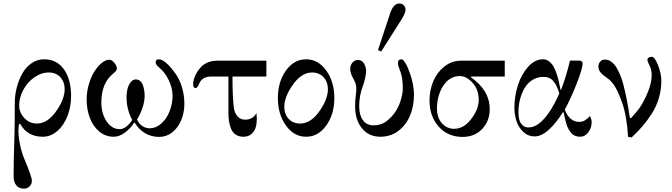

<svg xmlns="http://www.w3.org/2000/svg" viewBox="-20 -782 3883 1109"><path d="M58.6 234.4Q58.6 142.1 63 17.6Q65.4 -44.4 65.4 -187.5Q65.4 -231.9 76.7 -275.9Q87.9 -319.8 108.4 -356.7Q128.9 -393.6 161.9 -416.5Q194.8 -439.5 234.4 -439.5Q308.6 -439.5 349.6 -381.1Q390.6 -322.8 390.6 -227.1Q390.6 -165.5 369.6 -111.6Q348.6 -57.6 310.8 -24.9Q272.9 7.8 227.5 7.8Q137.2 7.8 96.7 -66.9L89.4 -64Q86.4 -39.6 86.4 -26.4Q86.4 7.8 95.9 54.2Q105.5 100.6 120.1 134.8Q164.1 239.3 164.1 261.7Q164.1 282.2 150.6 294.9Q137.2 307.6 118.2 307.6Q89.4 307.6 74 288.6Q58.6 269.5 58.6 234.4ZM90.8 -172.9Q90.8 -131.3 120.8 -99.9Q150.9 -68.4 193.4 -68.4Q257.8 -68.4 310.5 -148.4Q353.5 -213.4 353.5 -266.6Q353.5 -308.6 328.6 -335.9Q303.7 -363.3 261.7 -363.3Q218.3 -363.3 178.2 -335.2Q138.2 -307.1 114.5 -262.9Q90.8 -218.8 90.8 -172.9Z M480.5 -207Q480.5 -252.4 493.4 -295.9Q506.3 -339.4 525.6 -369.6Q544.9 -399.9 567.9 -418.5Q590.8 -437 610.8 -437Q626.5 -437 640.9 -418.7Q655.3 -400.4 655.3 -384.8Q655.3 -374.5 634.3 -357.4Q565.4 -302.7 565.4 -190.4Q565.4 -126 595.7 -81.1Q626 -36.1 670.9 -36.1Q708.5 -36.1 743.7 -88.9Q710.9 -149.4 710.9 -221.7Q710.9 -244.1 715.8 -266.1Q720.7 -288.1 733.6 -305.7Q746.6 -323.2 764.6 -323.2Q778.8 -323.2 789.3 -314.5Q799.8 -305.7 805.2 -290.8Q810.5 -275.9 813 -260Q815.4 -244.1 815.4 -226.1Q815.4 -196.3 803 -159.2Q790.5 -122.1 771.5 -91.3Q783.2 -66.4 802.7 -53.7Q822.3 -41 844.7 -41Q880.4 -41 911.1 -67.9Q941.9 -94.7 959.2 -138.2Q976.6 -181.6 976.6 -229.5Q976.6 -272.9 954.6 -319.1Q932.6 -365.2 897.5 -393.6Q878.9 -409.2 878.9 -421.9Q878.9 -439.5 897.5 -439.5Q916.5 -439.5 942.9 -416Q969.2 -392.6 997.1 -351.6Q1020 -317.9 1032.5 -272.9Q1044.9 -228 1044.9 -183.6Q1044.9 -131.3 1026.6 -87.6Q1008.3 -43.9 974.9 -17.6Q941.4 8.8 899.4 8.8Q809.6 8.8 757.8 -73.7H755.4Q731.9 -38.6 700.7 -15.4Q669.4 7.8 636.7 7.8Q589.4 7.8 553.2 -22.5Q517.1 -52.7 498.8 -101.3Q480.5 -149.9 480.5 -207Z M1095.7 -295.9Q1095.7 -318.8 1108.2 -346.2Q1120.6 -373.5 1141.1 -395Q1176.3 -431.6 1238.3 -431.6H1518.6V-339.8H1322.8Q1322.8 -227.5 1330.1 -163.6Q1333.5 -132.3 1350.6 -111.6Q1367.7 -90.8 1396.5 -90.8Q1419.4 -90.8 1436.3 -101.6Q1453.1 -112.3 1461.4 -128.9Q1463.4 -106.9 1463.4 -95.2Q1463.4 -68.4 1457 -46.4Q1450.7 -24.4 1432.6 -8.3Q1414.6 7.8 1386.7 7.8Q1360.8 7.8 1342.8 -3.7Q1324.7 -15.1 1315.7 -36.1Q1306.6 -57.1 1303 -80.3Q1299.3 -103.5 1299.3 -133.8V-339.8H1198.7Q1147 -339.8 1129.9 -297.9Q1120.1 -273.4 1109.4 -273.4Q1095.7 -273.4 1095.7 -295.9Z M1631.6 -57.1Q1585 -122.1 1585 -215.8Q1585 -309.6 1631.6 -374.5Q1678.2 -439.5 1748 -439.5Q1817.9 -439.5 1864.5 -374.5Q1911.1 -309.6 1911.1 -215.8Q1911.1 -122.1 1864.5 -57.1Q1817.9 7.8 1748 7.8Q1678.2 7.8 1631.6 -57.1ZM1622.1 -165Q1622.1 -123 1647 -95.7Q1671.9 -68.4 1713.9 -68.4Q1778.3 -68.4 1831.1 -148.4Q1874 -213.4 1874 -266.6Q1874 -308.6 1849.1 -335.9Q1824.2 -363.3 1782.2 -363.3Q1717.8 -363.3 1665 -283.2Q1622.1 -218.3 1622.1 -165Z M2163.1 -492.2 2232.4 -702.1Q2242.2 -731.4 2254.9 -746.6Q2267.6 -761.7 2288.1 -761.7Q2302.7 -761.7 2312.5 -751.2Q2322.3 -740.7 2322.3 -725.1Q2322.3 -707 2299.8 -670.4L2181.6 -484.4ZM2002.9 -383.8Q2002.9 -403.8 2014.9 -419.7Q2026.9 -435.5 2048.8 -435.5Q2070.3 -435.5 2082.5 -415.5Q2094.7 -395.5 2094.7 -369.6Q2094.7 -358.4 2089.4 -332.3Q2084 -306.2 2077.1 -288.6Q2054.7 -230.5 2054.7 -168Q2054.7 -117.2 2076.4 -87.6Q2098.1 -58.1 2137.7 -58.1Q2174.3 -58.1 2200.9 -74.2Q2227.5 -90.3 2253.9 -123Q2279.3 -154.8 2293 -197.5Q2306.6 -240.2 2306.6 -267.6Q2306.6 -332 2293.9 -364.3Q2278.3 -403.8 2278.3 -418.5Q2278.3 -439.5 2299.3 -439.5Q2309.1 -439.5 2322.8 -416Q2336.4 -392.6 2348.6 -356.4Q2371.1 -290.5 2371.1 -234.4Q2371.1 -168.9 2348.4 -114.3Q2325.7 -59.6 2280.8 -25.9Q2235.8 7.8 2177.2 7.8Q2110.8 7.8 2071 -40.3Q2031.2 -88.4 2031.2 -168.5Q2031.2 -201.2 2034.2 -222.7Q2038.1 -252.9 2038.1 -267.6Q2038.1 -298.3 2022.9 -324.2Q2002.9 -357.4 2002.9 -383.8Z M2460.9 -202.1Q2460.9 -260.3 2482.4 -312Q2503.9 -363.8 2546.6 -397.7Q2589.4 -431.6 2644 -431.6H2895.5V-339.8H2701.7L2699.2 -336.4Q2808.6 -260.7 2808.6 -151.4Q2808.6 -83 2765.1 -37.1Q2721.7 8.8 2652.3 8.8Q2566.4 8.8 2513.7 -51Q2460.9 -110.8 2460.9 -202.1ZM2503.9 -157.2Q2503.9 -102.1 2532.5 -70.1Q2561 -38.1 2603 -38.1Q2657.2 -38.1 2698.7 -90.8Q2745.1 -149.4 2745.1 -205.1Q2745.1 -264.2 2710 -303.2Q2674.3 -342.8 2635.7 -342.8Q2585 -342.8 2549.3 -299.3Q2528.3 -273.4 2516.1 -235.8Q2503.9 -198.2 2503.9 -157.2Z M2951.2 -161.1Q2951.2 -227.1 2971.7 -290.5Q2992.2 -354 3031 -396.7Q3069.8 -439.5 3116.2 -439.5Q3134.3 -439.5 3149.2 -429Q3164.1 -418.5 3174.3 -402.6Q3184.6 -386.7 3193.1 -361.8Q3201.7 -336.9 3206.8 -314.9Q3211.9 -293 3217.8 -263.2H3220.7Q3249 -335.4 3272.5 -432.1H3322.3Q3345.2 -432.1 3345.2 -416Q3345.2 -386.2 3311 -299.3Q3276.9 -212.4 3242.2 -148.9Q3269 -78.1 3325.7 -78.1Q3344.2 -78.1 3357.4 -86.2Q3370.6 -94.2 3387.7 -111.3Q3397.5 -91.8 3397.5 -77.1Q3397.5 -43.9 3378.4 -18.1Q3359.4 7.8 3331.1 7.8Q3314.9 7.8 3301.5 2.2Q3288.1 -3.4 3278.8 -15.1Q3269.5 -26.9 3262.7 -38.6Q3255.9 -50.3 3250.5 -69.1Q3245.1 -87.9 3242.4 -100.3Q3239.7 -112.8 3235.8 -132.8H3230.5Q3192.9 -71.8 3150.4 -33Q3107.9 5.9 3068.4 5.9Q3030.3 5.9 3002.7 -20Q2975.1 -45.9 2963.1 -82.8Q2951.2 -119.6 2951.2 -161.1ZM2974.6 -132.8Q2974.6 -109.9 2979.2 -91.6Q2983.9 -73.2 2997.3 -59.6Q3010.7 -45.9 3032.2 -45.9Q3108.9 -45.9 3183.6 -186.5Q3197.8 -212.9 3210.4 -242.2Q3198.2 -287.1 3177.2 -312.5Q3156.2 -337.9 3118.7 -337.9Q3083.5 -337.9 3055.2 -320.1Q3026.9 -302.2 3009.8 -272.7Q2992.7 -243.2 2983.6 -207.3Q2974.6 -171.4 2974.6 -132.8Z M3436.5 -397.9Q3436.5 -414.1 3446.8 -426Q3457 -438 3473.6 -438Q3493.7 -438 3511.5 -424.8Q3529.3 -411.6 3542.5 -388.9Q3555.7 -366.2 3565.2 -341.6Q3574.7 -316.9 3582 -288.1Q3602.5 -207.5 3618.2 -101.6L3624.5 -99.6Q3659.2 -137.2 3675 -159.9Q3690.9 -182.6 3709.5 -221.2Q3744.1 -293.5 3744.1 -350.1Q3744.1 -380.9 3729.5 -408.2Q3719.7 -426.8 3719.7 -435.5Q3719.7 -444.3 3726.8 -449.2Q3733.9 -454.1 3744.1 -454.1Q3761.2 -454.1 3780.5 -406.2Q3799.8 -358.4 3799.8 -314.5Q3799.8 -263.2 3785.4 -214.8Q3771 -166.5 3744.6 -125.5Q3718.3 -84.5 3690.9 -52.7Q3663.6 -21 3628.4 11.7L3607.9 8.8Q3600.6 -113.3 3572.3 -192.4Q3553.2 -245.6 3533.7 -279.3Q3514.2 -313 3484.9 -333Q3459.5 -350.1 3448 -364.7Q3436.5 -379.4 3436.5 -397.9Z"/></svg>

Font: Theano Didot
Style: Regular
Weight: 400
Designer: Alexey Kryukov
Version: Version 2.0